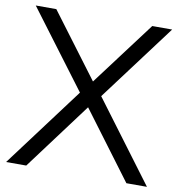

<svg xmlns="http://www.w3.org/2000/svg" viewBox="-82 -816 841 892"><g transform="rotate(10 338.0 -370.0)"><path d="M573 0 336.5 -316.5 287.5 -377 15 -740H112L338 -438.5L387.5 -378L670 0ZM5.5 0 287.5 -377 338 -438.5 564.5 -740H658.5L387.5 -378L336.5 -316.5L100.5 0Z"/></g></svg>

Font: Encode Sans SemiExpanded
Style: Regular
Weight: 400
Width: 6
Designer: Multiple Designers
Foundry: Impallari Type
Version: Version 3.002